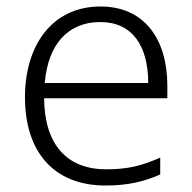

<svg xmlns="http://www.w3.org/2000/svg" viewBox="-20 -562 592 592"><path d="M290 -542C142 -542 57 -424 57 -262C57 -95 145 10 305 10C373 10 421 -1 474 -24V-76C415 -50 373 -40 307 -40C185 -40 117 -118 116 -259H496V-298C496 -440 426 -542 290 -542ZM289 -494C390 -494 437 -418 437 -306H118C128 -427 191 -494 289 -494Z"/></svg>

Font: Noto Sans Sinhala UI Light
Style: Regular
Weight: 300
Designer: Jelle Bosma - Monotype Design Team
Foundry: Monotype Imaging Inc.
Version: Version 2.006